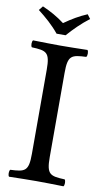

<svg xmlns="http://www.w3.org/2000/svg" viewBox="-92 -855 480 900"><g transform="rotate(10 148.5 -405.0)"><path d="M122 -697H165C195 -731 227 -763 265 -792L250 -812C212 -796 180 -777 143 -751C110 -776 76 -795 37 -812L21 -792C57 -764 92 -734 122 -697ZM191 -122V-523C191 -606 208 -611 278 -614C284 -620 284 -641 278 -647C234 -646 186.5 -645 148 -645C114.5 -645 66 -646 19 -647C13 -641 13 -620 19 -614C89 -611 106 -606 106 -523V-122C106 -39 89 -34 19 -31C13 -25 13 -4 19 2C64 1 112.7 0 149 0C184.6 0 233 1 278 2C284 -4 284 -25 278 -31C208 -34 191 -39 191 -122Z"/></g></svg>

Font: Libertinus Math
Style: Regular
Weight: 400
Designer: Philipp H. Poll
Foundry: Khaled Hosny
Version: Version 6.2